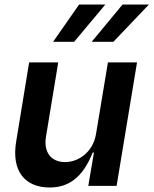

<svg xmlns="http://www.w3.org/2000/svg" viewBox="-20 -821 678 848"><path d="M307.5 -636.4 445.3 -801.1H329.5L214.5 -636.4ZM480.8 -636.4 637.8 -801.1H521.3L384.9 -636.4ZM199.6 7.1C282 7.1 345.2 -35.9 389.2 -147H394.9L370 0H495L585.2 -545.5H456.7L404.1 -229.4C390.3 -146.3 323.9 -105.1 267.8 -105.1C205.6 -105.1 171.5 -148.8 183.2 -218L237.2 -545.5H108.7L51.8 -198.2C29.1 -67.1 88.8 7.1 199.6 7.1Z"/></svg>

Font: Riot Sans 2.0
Style: Bold Italic
Weight: 600
Italic angle: -9.39999°
Designer: Rasmus Andersson
Foundry: rsms
Version: Version 3.006;hotconv 1.0.109;makeotfexe 2.5.65596